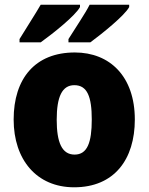

<svg xmlns="http://www.w3.org/2000/svg" viewBox="-20 -786 633 816"><path d="M529 -756V-766H361C342 -728 302 -670 271 -620V-606H364C414 -643 510 -720 529 -756ZM320 -756V-766H153C132 -729 94 -671 63 -620V-606H153C207 -645 300 -719 320 -756ZM553 -278C553 -461 447 -563 298 -563C129 -563 38 -452 38 -278C38 -107 136 10 295 10C466 10 553 -109 553 -278ZM221 -277C221 -375 244 -424 296 -424C351 -424 370 -375 370 -278C370 -180 351 -129 297 -129C243 -129 221 -181 221 -277Z"/></svg>

Font: Noto Sans Sinhala SemiCondensed Black
Style: Regular
Weight: 900
Width: 4
Designer: Jelle Bosma - Monotype Design Team
Foundry: Monotype Imaging Inc.
Version: Version 2.006